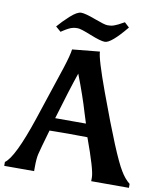

<svg xmlns="http://www.w3.org/2000/svg" viewBox="-124 -986 895 1063"><g transform="rotate(10 323.5 -454.5)"><path d="M399 -236Q361 -237 294 -237Q227 -237 186 -236Q153 -122 147 -95.5Q141 -69 141 -22V0H-27V-22Q25 -58 102 -288Q179 -518 203 -592.5Q227 -667 231 -700L385 -715Q385 -677 451 -497Q574 -161 622 -84Q645 -45 674 -22V0H462V-22Q462 -64 399 -236ZM288 -574Q255 -479 205 -309H378Q372 -326 360 -366Q334 -455 288 -574ZM402 -773Q378 -773 318.5 -797Q259 -821 242.5 -821Q226 -821 217.5 -819Q209 -817 203.5 -815Q198 -813 188.5 -808Q179 -803 176 -801Q173 -799 162.5 -792.5Q152 -786 151 -785L122 -810Q148 -841 185.5 -875Q223 -909 246 -909Q269 -909 326.5 -887.5Q384 -866 399 -866Q414 -866 423 -867.5Q432 -869 443.5 -874Q455 -879 459.5 -881Q464 -883 478 -891Q492 -899 493 -899L520 -874Q437 -773 402 -773Z"/></g></svg>

Font: Asul
Style: Bold
Weight: 700
Designer: Mariela Monsalve
Foundry: Mariela Monsalve
Version: Version 1.002